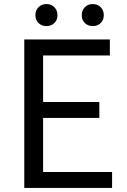

<svg xmlns="http://www.w3.org/2000/svg" viewBox="-20 -929 628 949"><path d="M100 0V-734H523V-655H193V-425H471V-346H193V-79H534V0ZM264 -854Q264 -830 248.5 -815Q233 -800 209.5 -800Q186 -800 170.5 -815Q155 -830 155 -854Q155 -878 170.5 -893.5Q186 -909 209.5 -909Q233 -909 248.5 -893.5Q264 -878 264 -854ZM493 -854Q493 -830 477.5 -815Q462 -800 438.5 -800Q415 -800 399.5 -815Q384 -830 384 -854Q384 -878 399.5 -893.5Q415 -909 438.5 -909Q462 -909 477.5 -893.5Q493 -878 493 -854Z"/></svg>

Font: Swei Fan Sans CJK TC
Style: Regular
Weight: 400
Version: Version 2.130